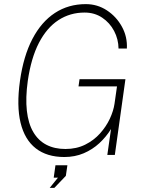

<svg xmlns="http://www.w3.org/2000/svg" viewBox="-20 -753 710 933"><path d="M292.5 10Q208 10 154 -32Q100 -74 80 -156.2Q60 -238.5 77 -360Q94 -480.5 137.5 -563.8Q181 -647 246.8 -690Q312.5 -733 397 -733Q453 -733 499.2 -702.8Q545.5 -672.5 572.5 -623.2Q599.5 -574 596.5 -517H556Q555.5 -562.5 534.5 -602.5Q513.5 -642.5 476.5 -667.2Q439.5 -692 391 -692Q320.5 -692 264 -655.2Q207.5 -618.5 169.2 -544.8Q131 -471 115 -360Q103.5 -277 110.5 -214.8Q117.5 -152.5 141.8 -111.2Q166 -70 205.5 -49.5Q245 -29 298 -29Q351.5 -29 393.8 -50Q436 -71 466 -104.5Q496 -138 513.8 -176.2Q531.5 -214.5 536.5 -249L548.5 -333H361.5L366.5 -368H589.5L538 0H501.5L519.5 -126Q496 -88 462.8 -57.2Q429.5 -26.5 386.8 -8.2Q344 10 292.5 10ZM221.5 160 261.5 110.5H241L249.5 50H307.5L300 101.5L244 160Z"/></svg>

Font: Public Sans Thin Thin
Style: Italic
Weight: 250
Italic angle: -8°
Version: Version 2.001